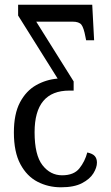

<svg xmlns="http://www.w3.org/2000/svg" viewBox="-20 -556 473 816"><path d="M239 240Q185 240 139.5 216.5Q94 193 66.5 141.5Q39 90 39 7Q39 -72 65 -121Q91 -170 133.5 -194Q176 -218 225 -222L57 -490V-536H372L380 -385H346L343 -400Q336 -438 326 -451Q316 -464 288 -464H134L293 -210V-171H275Q127 -171 127 6Q127 103 160.5 146Q194 189 244 189Q294 189 317.5 159.5Q341 130 351 92Q374 97 383 107.5Q392 118 392 135Q392 156 377 180.5Q362 205 328.5 222.5Q295 240 239 240Z"/></svg>

Font: Noto Serif ExtraCondensed
Style: Regular
Weight: 400
Width: 2
Designer: Monotype Design Team
Foundry: Monotype Imaging Inc.
Version: Version 2.015